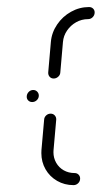

<svg xmlns="http://www.w3.org/2000/svg" viewBox="-20 -539 296 559"><path d="M57.8 -257.4Q57.8 -265.2 63.3 -271.1Q68.9 -277 76.7 -277Q83.7 -277 88.3 -272.2Q93 -267.4 93 -260.7Q93 -253 87.2 -247.4Q81.5 -241.9 73.7 -241.9Q67 -241.9 62.4 -246.3Q57.8 -250.7 57.8 -257.4ZM213.3 -19.3Q213.3 -11.1 207.6 -5.6Q201.9 0 194.1 0Q167.8 0 146.3 -12.4Q124.8 -24.8 112.6 -46.1Q100.4 -67.4 100.4 -93.3Q100.4 -99.3 100.7 -102.2L108.5 -190.7Q108.9 -197.8 114.4 -203Q120 -208.1 127.4 -208.1Q134.8 -208.1 139.4 -203Q144.1 -197.8 143.7 -190.7L135.9 -102.2Q135.6 -100 135.6 -95.9Q135.6 -79.3 143.5 -65.2Q151.5 -51.1 165.6 -43.1Q179.6 -35.2 197 -35.2Q204.1 -35.2 208.7 -30.6Q213.3 -25.9 213.3 -19.3ZM136.3 -310.4Q128.9 -310.4 124.4 -315.6Q120 -320.7 120.4 -328.1L128.1 -416.7Q130.4 -444.1 146.3 -467.6Q162.2 -491.1 186.9 -504.8Q211.5 -518.5 239.3 -518.5Q246.3 -518.5 250.9 -514.1Q255.6 -509.6 255.6 -503Q255.6 -494.8 250 -489.1Q244.4 -483.3 236.3 -483.3Q217.8 -483.3 201.7 -474.3Q185.6 -465.2 175.2 -450Q164.8 -434.8 163.3 -416.7L155.6 -328.1Q155.2 -320.7 149.4 -315.6Q143.7 -310.4 136.3 -310.4Z"/></svg>

Font: 26F Galaxy Sans Light
Style: Italic
Weight: 300
Italic angle: -5°
Designer: C₂₉H₂₅N₃O₅
Version: Version 1.200